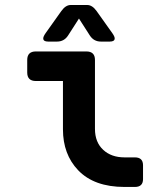

<svg xmlns="http://www.w3.org/2000/svg" viewBox="-20 -741 626 761"><path d="M260.3 -721.2H325.7Q345.7 -721.2 362.8 -697.3L425.3 -609.4Q434.6 -596.2 434.6 -588.9Q434.6 -576.2 415.5 -576.2H379.9Q351.6 -576.2 335.9 -600.6L293 -667.5L250 -600.6Q234.4 -576.2 206.1 -576.2H170.4Q151.4 -576.2 151.4 -588.9Q151.4 -596.2 160.6 -609.4L223.1 -697.3Q240.2 -721.2 260.3 -721.2ZM473.6 0Q353 0 289.6 -66.4Q229.5 -129.4 229.5 -228.5V-419.9H122.1Q87.9 -419.9 87.9 -453.6V-503.4Q87.9 -537.1 122.1 -537.1H322.3Q356.4 -537.1 356.4 -503.4V-230Q356.4 -177.2 389.2 -147Q421.4 -117.2 473.6 -117.2H514.6Q546.9 -117.2 546.9 -85.9V-31.2Q546.9 0 514.6 0Z"/></svg>

Font: Simply Mono
Style: Bold
Weight: 700
Designer: Wojciech Kalinowski "wmk69" (wmk69@o2.pl)
Foundry: Wojciech Kalinowski "wmk69" (wmk69@o2.pl)
Version: Version 1.0.0